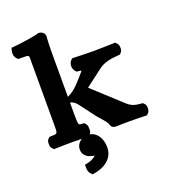

<svg xmlns="http://www.w3.org/2000/svg" viewBox="-162 -822 1063 1175"><g transform="rotate(-20 370.0 -235.0)"><path d="M77.8 -78.1 68.5 -77.5 61.9 -71.4C49.2 -59.8 50.2 -47.6 50.1 -39.1C50 -30.3 48.7 -17.4 61.9 -5.3L69.5 2.2L80.2 2C122.4 1 150.1 0 194.6 0C218.6 0 231.8 0.5 251.8 1.1C231 12.6 216.6 33.2 216.6 59C216.6 106.7 261.3 119.5 279.2 122.6L280 122.8L280.8 122.8C284.3 123.2 287.1 123.7 289.1 124.1C285.8 129.8 268.6 144.9 234.1 152.6L214.6 157V177C214.6 189.1 216.8 205.6 229.9 218.7L238.9 227.7L251.5 225.7C313 216 379.6 179.8 379.6 102C379.6 48.9 353.9 0 305.6 -7.9C317.2 -21.3 315.5 -35.7 315 -45.5C314.6 -54 315 -65.9 303.3 -77.7L296.9 -84L288 -84.9C261.3 -87.5 258.6 -75.5 258.6 -157V-232.1C262.3 -231.5 265.4 -230.8 268.6 -229.7C281.2 -224.4 293.3 -216.3 303.4 -202.3L387 -92.1C427.9 -48.1 436.8 -33.1 440 -22.3L440.3 -21.2L440.7 -20.1C440.7 -20.1 444.5 2 475.1 2H475.8L476.5 2C505.1 0.9 507.9 0 548.2 0C591 0 630.3 1 663.8 2L674.6 2.3L682.3 -5.3C692.4 -14.5 693.8 -24.4 694.5 -32.1C695.6 -42.9 696.2 -58.1 682.3 -70.7L676 -76.4L667.2 -77.2C630.2 -80.7 608.2 -83.6 577.3 -111.4L395.2 -278.5C394.8 -278.9 394.5 -279.1 393.8 -280L506.1 -365.3C540.4 -391.4 583 -399.3 635.8 -402.8L644.8 -403.5L651.3 -409.3C665.2 -421.9 664.6 -437.1 663.5 -447.9C662.8 -455.6 661.4 -465.5 651.3 -474.7L643.7 -482.3L633 -482C581.2 -481 552 -479 503.6 -479C452.7 -479 426 -481 374.2 -482L363.5 -482.3L355.9 -474.7C336.9 -455.6 336.9 -421.4 355.9 -402.3L362.6 -395.7L372 -395.1C381.2 -394.5 387.1 -393.5 391.3 -392.3C389.7 -388.7 384.7 -382 381.3 -378.5C374.3 -371.5 367.2 -363 360.5 -355.2C339 -330.1 314.8 -304.9 295.9 -291.2C283.6 -282.2 272.2 -275.7 258.6 -269.8V-558C258.6 -622.5 262.5 -660.5 262.5 -660.5L262.6 -661.8V-663C262.6 -686.3 239.8 -698 224.6 -698H219.8L215.3 -696.2C198.2 -689.4 92 -673.7 54.7 -670.9L36.7 -669.6L32.3 -652.1C28.6 -637 28.4 -614.8 44.9 -598.3L51.8 -591.4L61.6 -591C130.6 -588.2 121.6 -601.5 121.6 -534V-143.9C121.6 -71.8 122.7 -81 77.8 -78.1Z"/></g></svg>

Font: Linux Libertine Mono O 
Style: Mono Bold
Weight: 400
Designer: Philipp H. Poll
Foundry: Philipp H. Poll
Version: Version 5.1.7